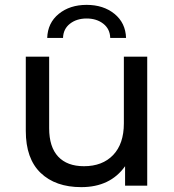

<svg xmlns="http://www.w3.org/2000/svg" viewBox="-20 -763 717 789"><path d="M239 -607H174Q176 -669 221.5 -706Q267 -743 336 -743Q405 -743 450.5 -706Q496 -669 498 -607H433Q432 -644 404.5 -665.5Q377 -687 336 -687Q295 -687 267.5 -665.5Q240 -644 239 -607ZM489 -530H585V0H494V-80Q433 6 314 6Q208 6 147 -52.5Q86 -111 86 -225V-530H182V-236Q182 -159 219 -119.5Q256 -80 325 -80Q401 -80 445 -126Q489 -172 489 -256Z"/></svg>

Font: Montserrat
Style: Regular
Weight: 500
Designer: Julieta Ulanovsky
Foundry: Julieta Ulanovsky
Version: Version 7.200;PS 007.200;hotconv 1.0.88;makeotf.lib2.5.64775